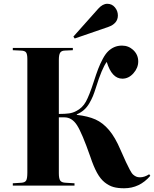

<svg xmlns="http://www.w3.org/2000/svg" viewBox="-20 -984 817 1018"><path d="M376 -779.8 369.1 -790 501 -938Q524.4 -963.9 548.8 -963.9Q573.7 -963.9 589.4 -944.8Q605 -925.8 605 -901.9Q605 -858.9 553.2 -840.8ZM638.2 14.2Q605 14.2 581.5 7.6Q558.1 1 535.4 -16.8Q512.7 -34.7 494.4 -67.9Q476.1 -101.1 459 -152.8Q415 -278.8 388.2 -320.3Q361.3 -361.8 321.8 -361.8H292V-65.9Q292 -37.1 299.3 -26.6Q306.6 -16.1 327.1 -15.1L375 -12.2V0H47.9V-12.2L94.2 -15.1Q112.8 -16.6 118.9 -27.3Q125 -38.1 125 -68.8V-670.9Q125 -696.8 118.2 -706.1Q111.3 -715.3 90.8 -715.8L47.9 -717.8V-730H366.2V-717.8L323.2 -715.8Q305.7 -715.3 298.8 -704.3Q292 -693.4 292 -666V-379.9Q326.2 -379.9 346.2 -382.8Q366.2 -385.7 383.8 -395Q417 -411.6 435.3 -444.8Q453.6 -478 477.1 -550.8Q490.2 -591.8 500.7 -619.1Q511.2 -646.5 524.7 -671.6Q538.1 -696.8 552.5 -711.2Q566.9 -725.6 585.4 -733.9Q604 -742.2 627 -742.2Q662.1 -742.2 687.5 -717.8Q712.9 -693.4 712.9 -658.2Q712.9 -624 687.5 -595.5Q662.1 -566.9 628.9 -566.9Q572.8 -566.9 545.9 -655.8Q520 -621.1 488.8 -520Q480 -492.2 472.7 -474.4Q465.3 -456.5 453.4 -436Q441.4 -415.5 425 -401.1Q408.7 -386.7 387.2 -377.9V-375Q446.8 -368.2 486.1 -350.6Q525.4 -333 558.1 -294.4Q590.8 -255.9 619.1 -189Q637.7 -146.5 647.9 -124.8Q658.2 -103 668.2 -84Q678.2 -64.9 686 -58.1Q693.8 -51.3 702.1 -47.6Q710.4 -43.9 722.2 -43.9Q746.1 -43.9 771 -60.1L776.9 -51.8Q720.2 14.2 638.2 14.2Z"/></svg>

Font: Display Regular
Style: Bold
Weight: 700
Designer: Latin by Veronika Burian and Jose Scaglione. Greek by Irene Vlachou. Cyrillic by Vera Evstafieva.
Foundry: TypeTogether
Version: Version 3.002